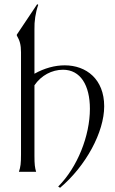

<svg xmlns="http://www.w3.org/2000/svg" viewBox="-20 -818 546 914"><path d="M257 70 266 76C389 -28 476 -189 476 -312C476 -441 391 -507 288 -507C242 -507 192 -494 144 -467V-678C143 -716 149 -758 162 -795L157 -798L60 -653V-649C74 -625 80 -605 80 -569V-84C80 -40 78 -24 70 0H152C146 -20 144 -36 144 -76V-412C176 -459 227 -486 280 -486C363 -486 408 -412 408 -300C408 -172 349 -22 257 70Z"/></svg>

Font: Sinistre
Style: Regular
Weight: 400
Designer: Jules Durand
Foundry: Collletttivo
Version: Version 69.420;Glyphs 3.2 (3217)